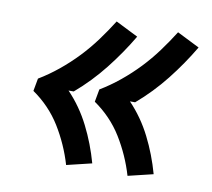

<svg xmlns="http://www.w3.org/2000/svg" viewBox="-63 -672 726 656"><g transform="rotate(10 300.0 -344.5)"><path d="M419 -88Q409 -122 394.5 -154.5Q380 -187 361.5 -217Q343 -247 318.5 -272.5Q294 -298 265 -318L273 -362Q308 -383 341 -410Q374 -437 403 -467.5Q432 -498 457 -532Q482 -566 504 -601L582 -562Q546 -501 501 -444Q456 -387 401 -340H383Q428 -293 458 -233.5Q488 -174 506 -109ZM206 -88Q196 -122 181.5 -154.5Q167 -187 148.5 -217Q130 -247 105.5 -272.5Q81 -298 52 -318L60 -362Q95 -383 128 -410Q161 -437 190 -467.5Q219 -498 244 -532Q269 -566 291 -601L369 -562Q333 -501 288 -444Q243 -387 188 -340H170Q215 -293 245 -233.5Q275 -174 293 -109Z"/></g></svg>

Font: Iosevka HT Extended
Style: Bold Italic
Weight: 700
Width: 7
Italic angle: -9°
Monospace: yes
Designer: Belleve Invis
Foundry: Belleve Invis
Version: Version 32.3.0; ttfautohint (v1.8.4)